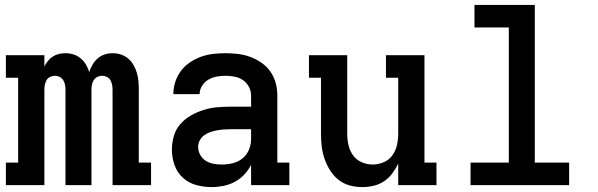

<svg xmlns="http://www.w3.org/2000/svg" viewBox="-20 -755 2440 783"><path d="M4 0V-92H54V-438H4V-530H161V-484Q167 -496 175.5 -506.5Q184 -517 195.5 -524.5Q207 -532 220 -535Q233 -538 247 -538Q264 -538 280 -533Q296 -528 309 -517Q322 -506 330.5 -491.5Q339 -477 344 -461Q349 -477 357.5 -491.5Q366 -506 378.5 -517Q391 -528 407 -533Q423 -538 439 -538Q457 -538 473.5 -532.5Q490 -527 503 -516Q516 -505 524.5 -490Q533 -475 538 -458.5Q543 -442 544.5 -425Q546 -408 546 -390V-92H596V0H439V-390Q439 -400 437 -410Q435 -420 430 -428.5Q425 -437 415.5 -441.5Q406 -446 396 -446Q386 -446 377 -441.5Q368 -437 362.5 -428.5Q357 -420 355 -410Q353 -400 353 -390V0H247V-390Q247 -400 245 -410Q243 -420 237.5 -428.5Q232 -437 223 -441.5Q214 -446 204 -446Q194 -446 184.5 -441.5Q175 -437 170 -428.5Q165 -420 163 -410Q161 -400 161 -390V0Z M843 8Q811 8 780 -0.5Q749 -9 725.5 -30.5Q702 -52 691.5 -82.5Q681 -113 681 -145Q681 -173 689 -200.5Q697 -228 715.5 -249Q734 -270 758.5 -284Q783 -298 810 -306.5Q837 -315 865 -317.5Q893 -320 921 -320H1004V-365Q1004 -384 995 -401Q986 -418 970.5 -428.5Q955 -439 936 -442.5Q917 -446 899 -446Q881 -446 863 -442.5Q845 -439 829.5 -430Q814 -421 804 -405Q794 -389 794 -371Q794 -371 794 -371Q794 -371 794 -371H687Q687 -371 687 -371.5Q687 -372 687 -372Q687 -397 695 -421.5Q703 -446 718 -466Q733 -486 754.5 -500.5Q776 -515 799.5 -523.5Q823 -532 848 -535Q873 -538 899 -538Q924 -538 950 -535Q976 -532 1000.5 -523Q1025 -514 1046.5 -499Q1068 -484 1083 -462.5Q1098 -441 1104.5 -416Q1111 -391 1111 -365V-92H1160V0H1004V-83Q993 -61 976 -43Q959 -25 937.5 -13.5Q916 -2 891.5 3Q867 8 843 8ZM885 -84Q907 -84 929.5 -89.5Q952 -95 969.5 -109.5Q987 -124 995.5 -145Q1004 -166 1004 -189V-228H921Q907 -228 893 -227Q879 -226 865 -223.5Q851 -221 838 -216.5Q825 -212 813.5 -204Q802 -196 795 -183Q788 -170 788 -156Q788 -139 796.5 -123.5Q805 -108 819.5 -99Q834 -90 851 -87Q868 -84 885 -84Z M1457 8Q1431 8 1405.5 1Q1380 -6 1360 -22Q1340 -38 1326 -60.5Q1312 -83 1303.5 -107.5Q1295 -132 1292 -158Q1289 -184 1289 -210V-438H1240V-530H1396V-210Q1396 -187 1401 -164Q1406 -141 1419.5 -122Q1433 -103 1455 -93.5Q1477 -84 1500 -84Q1523 -84 1545 -93.5Q1567 -103 1580.5 -122Q1594 -141 1599 -164Q1604 -187 1604 -210V-438H1554V-530H1711V-92H1760V0H1604V-88Q1594 -67 1580 -48Q1566 -29 1546.5 -16Q1527 -3 1504 2.5Q1481 8 1457 8Z M1899 0V-92H2055V-643H1915V-735H2161V-92H2301V0Z"/></svg>

Font: Iosevka Slab Semibold Extended
Style: Regular
Weight: 600
Width: 7
Monospace: yes
Designer: Belleve Invis
Foundry: Belleve Invis
Version: Version 11.1.0; ttfautohint (v1.8.3)